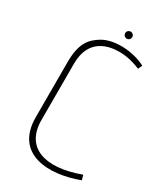

<svg xmlns="http://www.w3.org/2000/svg" viewBox="-200 -878 832 970"><g transform="rotate(30 216.0 -393.5)"><path d="M419 -51C228 19 98 -26 98 -185V-513C98 -664 212 -680 268 -680C316 -680 357 -667 391 -653L402 -677C329 -716 218 -723 153 -685C100 -653 66 -613 66 -504V-183C66 34 269 37 427 -23ZM266 -756C277 -756 286 -765 286 -777C286 -788 277 -797 266 -797C254 -797 245 -788 245 -777C245 -765 254 -756 266 -756Z"/></g></svg>

Font: Advent Pro
Style: ExtraLight
Weight: 250
Designer: Andreas Kalpakidis
Foundry: Andreas Kalpakidis
Version: Version 2.002 2007